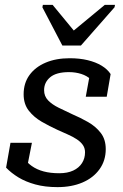

<svg xmlns="http://www.w3.org/2000/svg" viewBox="-20 -757 505 788"><path d="M236 -570H312L450 -727L452 -737H410L271 -622L290 -623L196 -737H156L154 -727ZM216 11Q165 11 125 0Q85 -11 55.5 -29Q26 -47 5 -69L23 -171H111L86 -44Q71 -50 65.5 -60.5Q60 -71 62.5 -85Q65 -99 74 -113Q89 -91 110 -76Q131 -61 159 -53.5Q187 -46 223 -46Q257 -46 280.5 -57Q304 -68 316.5 -87.5Q329 -107 329 -132Q329 -149 320 -162Q311 -175 295 -185.5Q279 -196 258.5 -205Q238 -214 216 -224Q183 -239 151 -257.5Q119 -276 98 -303Q77 -330 77 -370Q77 -416 101 -449Q125 -482 167.5 -500Q210 -518 266 -518Q307 -518 340 -510Q373 -502 397 -487.5Q421 -473 434 -453L418 -360H332L350 -459Q356 -459 365.5 -449Q375 -439 379.5 -423.5Q384 -408 375 -390Q370 -415 353.5 -430.5Q337 -446 313.5 -453.5Q290 -461 263 -461Q211 -461 186 -440Q161 -419 161 -387Q161 -362 177.5 -345Q194 -328 220.5 -315Q247 -302 277 -288Q310 -274 341.5 -256Q373 -238 393.5 -211.5Q414 -185 414 -145Q414 -98 388.5 -62.5Q363 -27 318.5 -8Q274 11 216 11Z"/></svg>

Font: Roboto Serif 20pt
Style: Italic
Weight: 400
Italic angle: -10°
Designer: Greg Gazdowicz
Foundry: Commercial Type
Version: Version 1.008